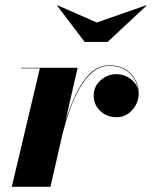

<svg xmlns="http://www.w3.org/2000/svg" viewBox="-20 -722 586 742"><path d="M354 -635 544.5 -701.5 546 -700 396 -560H307L201 -700L202.5 -701.5ZM134 -458H61V-460H280L232.5 -252.5Q248.5 -305.5 271.8 -355.2Q295 -405 327.2 -437.2Q359.5 -469.5 402.5 -469.5Q455.5 -469.5 485.8 -437.2Q516 -405 516 -361.5Q516 -325 491.2 -297Q466.5 -269 430.5 -269Q393 -269 367.5 -293.2Q342 -317.5 342 -352.5Q342 -388 369 -411.8Q396 -435.5 430 -435.5Q458.5 -435.5 482.5 -418.5Q506.5 -401.5 513 -377Q508 -414 479 -440.8Q450 -467.5 402.5 -467.5Q366.5 -467.5 338 -443.5Q309.5 -419.5 287.5 -380.8Q265.5 -342 249.5 -296.8Q233.5 -251.5 222.5 -208L175 0H25.5Z"/></svg>

Font: Bodoni* 96
Style: Bold Italic
Weight: 700
Italic angle: -13°
Version: Version 2.2